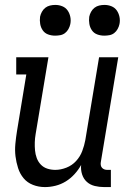

<svg xmlns="http://www.w3.org/2000/svg" viewBox="-20 -753 540 781"><path d="M163 8Q137 8 114 -1Q91 -10 76 -28Q61 -46 53.5 -69.5Q46 -93 43 -117.5Q40 -142 42.5 -168Q45 -194 49 -219L87 -450H46V-520H177L125 -208Q122 -191 121.5 -174Q121 -157 122.5 -141Q124 -125 129.5 -110Q135 -95 146 -83.5Q157 -72 172.5 -67Q188 -62 205 -62Q227 -62 250 -71Q273 -80 289.5 -98Q306 -116 314.5 -138.5Q323 -161 327 -183L383 -520H461L390 -93Q389 -87 390 -81Q391 -75 395 -70.5Q399 -66 404.5 -64Q410 -62 416 -62H431V8H404Q384 8 365.5 3.5Q347 -1 333.5 -13Q320 -25 314 -43.5Q308 -62 310 -82Q299 -62 283 -44.5Q267 -27 247.5 -15Q228 -3 206 2.5Q184 8 163 8ZM404 -608Q389 -608 375.5 -613Q362 -618 354 -629.5Q346 -641 343.5 -655.5Q341 -670 343 -685Q345 -695 350.5 -705Q356 -715 364.5 -721.5Q373 -728 383.5 -730.5Q394 -733 405 -733Q420 -733 433.5 -727.5Q447 -722 455 -710.5Q463 -699 466 -684.5Q469 -670 466 -655Q464 -645 458.5 -635Q453 -625 444.5 -618.5Q436 -612 425.5 -610Q415 -608 404 -608ZM204 -608Q189 -608 175.5 -613Q162 -618 154 -629.5Q146 -641 143.5 -655.5Q141 -670 143 -685Q145 -695 150.5 -705Q156 -715 164.5 -721.5Q173 -728 183.5 -730.5Q194 -733 205 -733Q220 -733 233.5 -727.5Q247 -722 255 -710.5Q263 -699 266 -684.5Q269 -670 266 -655Q264 -645 258.5 -635Q253 -625 244.5 -618.5Q236 -612 225.5 -610Q215 -608 204 -608Z"/></svg>

Font: Iosevka Curly Slab
Style: Italic
Weight: 400
Italic angle: -9°
Monospace: yes
Designer: Belleve Invis
Foundry: Belleve Invis
Version: Version 22.1.2; ttfautohint (v1.8.4)